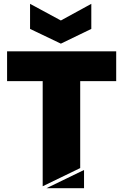

<svg xmlns="http://www.w3.org/2000/svg" viewBox="-20 -973 644 1003"><path d="M298 -866 137 -953V-822L298 -745L457 -822V-953ZM399 -549H587V-705H17V-549H203V0L399 -95ZM419 10V-85L223 10Z"/></svg>

Font: Poppins STUK1
Style: Regular
Weight: 400
Designer: Jonny Pinhorn (original), Sammy Jo Hughes (modified version)
Foundry: Type Mafia
Version: Version 1.002;hotconv 1.0.109;makeotfexe 2.5.65596